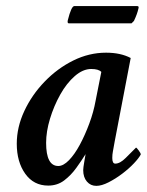

<svg xmlns="http://www.w3.org/2000/svg" viewBox="-20 -605 483 632"><path d="M296.9 6.8Q278.3 6.8 266.1 -7.3Q253.9 -21.5 253.9 -44.9Q253.9 -52.7 257.3 -71.8Q260.7 -90.8 261.7 -97.7Q249 -77.1 231.4 -52.7Q213.9 -28.3 191.4 -11.2Q168.9 5.9 138.7 5.9Q90.8 5.9 63 -33.2Q35.2 -72.3 35.2 -131.8Q35.2 -186.5 60.1 -239.7Q85 -293 127 -336.4Q168.9 -379.9 221.2 -405.8Q273.4 -431.6 329.1 -431.6Q377 -431.6 410.2 -414.1L357.4 -138.7Q353.5 -116.2 351.6 -106.4Q349.6 -96.7 349.6 -85Q349.6 -66.4 359.4 -66.4Q375 -66.4 393.6 -85Q412.1 -103.5 427.7 -119.1Q429.7 -119.1 436.5 -109.9Q443.4 -100.6 443.4 -96.7Q437.5 -85 420.9 -67.4Q404.3 -49.8 382.3 -33.2Q360.4 -16.6 337.4 -4.9Q314.5 6.8 296.9 6.8ZM171.9 -58.6Q188.5 -58.6 207 -77.6Q225.6 -96.7 242.7 -128.4Q259.8 -160.2 273.9 -198.2Q288.1 -236.3 294.9 -274.4L313.5 -368.2Q304.7 -377.9 280.3 -377.9Q252.9 -377.9 226.1 -354.5Q199.2 -331.1 178.2 -293.5Q157.2 -255.9 144.5 -213.9Q131.8 -171.9 131.8 -134.8Q131.8 -58.6 171.9 -58.6ZM206.1 -528.3Q201.2 -528.3 203.1 -538.1Q214.8 -585 224.6 -585H431.6Q438.5 -585 435.5 -576.2Q431.6 -558.6 420.9 -536.1L413.1 -528.3Z"/></svg>

Font: Crimson Text SemiBold
Style: Italic
Weight: 600
Italic angle: -11°
Designer: Sebastian Kosch
Foundry: Sebastian Kosch
Version: Version 1.100; ttfautohint (v1.8.4)